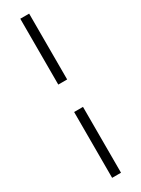

<svg xmlns="http://www.w3.org/2000/svg" viewBox="-232 -694 670 915"><g transform="rotate(-30 102.5 -236.5)"><path d="M129.4 -674.3V-312H80.6V-674.3ZM129.4 -161.1V201.2H80.6V-161.1Z"/></g></svg>

Font: Libertinage
Style: f
Weight: 400
Designer: OSP
Foundry: OSP
Version: Version 1.0; 2008; OFL relea